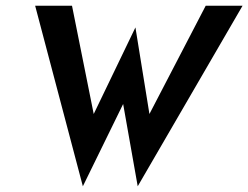

<svg xmlns="http://www.w3.org/2000/svg" viewBox="-20 -600 869 672"><path d="M103 -580 270 52 411 -236 462 52 829 -580H700L503 -201L454 -504L308 -201L232 -580Z"/></svg>

Font: Charger Sport
Style: UltNrwObl
Weight: 1000
Designer: Jasper
Foundry: Cannot Into Space Fonts
Version: Version 1.1